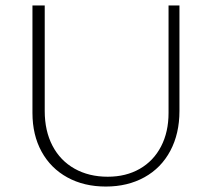

<svg xmlns="http://www.w3.org/2000/svg" viewBox="-20 -678 776 704"><path d="M99 -264V-658H144V-271Q144 -198 172.5 -143.5Q201 -89 253.5 -59.5Q306 -30 375 -30Q442 -30 492.5 -59Q543 -88 570.5 -141Q598 -194 598 -264V-658H638V-271Q638 -188 604.5 -125Q571 -62 509.5 -28Q448 6 368 6Q288 6 227 -27.5Q166 -61 132.5 -122Q99 -183 99 -264Z"/></svg>

Font: Ysabeau SC Light
Style: Regular
Weight: 300
Designer: Christian Thalmann (Catharsis Fonts)
Version: Version 0.003